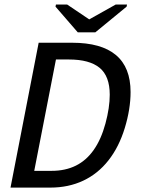

<svg xmlns="http://www.w3.org/2000/svg" viewBox="-20 -853 640 873"><path d="M208.5 0H27.8L155.8 -658.7H307.6Q573.7 -658.7 573.7 -434.6Q573.7 -357.4 547.4 -271Q521 -184.6 473.1 -123.8Q425.3 -63 358.4 -31.5Q291.5 0 208.5 0ZM479 -422.4Q479 -506.8 432.9 -544.7Q386.7 -582.5 293.5 -582.5H234.4L135.7 -76.2H214.8Q277.3 -76.2 325 -99.9Q372.6 -123.5 406.2 -171.4Q439.9 -219.2 459.5 -291.5Q479 -363.8 479 -422.4ZM413.6 -706.1H333.5L232.4 -822.8L234.4 -832.5H285.2L385.3 -765.1H386.2L506.3 -832.5H557.6L555.7 -822.8Z"/></svg>

Font: Cousine
Style: Italic
Weight: 400
Italic angle: -12°
Monospace: yes
Designer: Steve Matteson
Foundry: Monotype Imaging Inc.
Version: Version 1.21